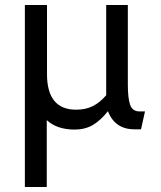

<svg xmlns="http://www.w3.org/2000/svg" viewBox="-20 -510 648 772"><path d="M80 -490H169V-212Q169 -69 286 -69Q325 -69 353.5 -83.5Q382 -98 407 -127V-490H494V-170Q494 -114 503.5 -88Q513 -62 541 -62H563L547 10H521Q442 10 414 -63Q385 -26 353.5 -7.5Q322 11 280 11Q209 11 168 -27V242H80Z"/></svg>

Font: Cabin
Style: Regular
Weight: 400
Designer: Pablo Impallari
Foundry: Pablo Impallari. http://www.impallari.com Igino Marini. http://www.ikern.com
Version: Version 2.001